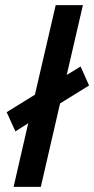

<svg xmlns="http://www.w3.org/2000/svg" viewBox="-20 -728 367 748"><path d="M139 0H33L90 -248L40 -216L6 -291L116 -359L197 -708H303L240 -436L294 -469L327 -395L214 -325Z"/></svg>

Font: Storia Sans SemiBold
Style: Italic
Weight: 600
Italic angle: -13°
Designer: Campivisivi
Foundry: Accademia di Belle Arti di Urbino and students of MA course of Visual design
Version: Version 60.001;May 25, 2020;FontCreator 12.0.0.2522 64-bit